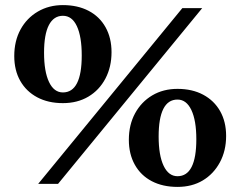

<svg xmlns="http://www.w3.org/2000/svg" viewBox="-20 -722 944 754"><path d="M130 0 696 -690H774L208 0ZM227 -317Q169 -317 126 -340Q83 -363 59.5 -404.5Q36 -446 36 -502Q36 -561 60.5 -606Q85 -651 128.5 -676.5Q172 -702 227 -702Q285 -702 328 -679.5Q371 -657 394.5 -615Q418 -573 418 -517Q418 -459 394 -413.5Q370 -368 327 -342.5Q284 -317 227 -317ZM227 -359Q264 -359 282.5 -395.5Q301 -432 301 -504Q301 -578 282 -619Q263 -660 227 -660Q191 -660 172 -623.5Q153 -587 153 -515Q153 -441 172.5 -400Q192 -359 227 -359ZM677 12Q619 12 576 -10.5Q533 -33 509.5 -75Q486 -117 486 -173Q486 -232 510.5 -277Q535 -322 578 -347.5Q621 -373 677 -373Q735 -373 778 -350Q821 -327 844.5 -285.5Q868 -244 868 -188Q868 -130 843.5 -84.5Q819 -39 776.5 -13.5Q734 12 677 12ZM677 -30Q714 -30 732.5 -66.5Q751 -103 751 -175Q751 -249 731.5 -290Q712 -331 677 -331Q640 -331 621.5 -294.5Q603 -258 603 -186Q603 -112 622.5 -71Q642 -30 677 -30Z"/></svg>

Font: Platypi Light
Style: Bold
Weight: 700
Version: Version 1.200